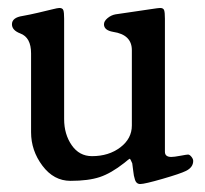

<svg xmlns="http://www.w3.org/2000/svg" viewBox="-20 -450 514 482"><path d="M311 -324Q311 -363 264 -370Q241 -374 241 -389Q241 -397 250 -404.5Q259 -412 270 -414Q283 -416 311 -420Q339 -424 358.5 -427Q378 -430 382 -430Q390 -430 392 -424.5Q394 -419 394 -403V-69Q394 -56 410 -56Q417 -56 433 -59Q449 -62 452 -62Q456 -62 460.5 -56.5Q465 -51 465 -46Q465 -30 447 -21Q433 -14 388 -1Q343 12 332 12Q321 12 318 -2Q316 -7 314.5 -20.5Q313 -34 312 -40Q307 -52 305.5 -51.5Q304 -51 292 -41Q259 -15 230.5 -5.5Q202 4 157 4Q115 4 86.5 -34Q58 -72 58 -118V-316Q58 -356 31 -366Q10 -374 10 -389Q10 -406 37 -410Q54 -413 75.5 -418Q97 -423 111 -426.5Q125 -430 129 -430Q137 -430 139 -424.5Q141 -419 141 -403V-151Q141 -113 160 -85.5Q179 -58 211 -58Q253 -58 282 -80Q311 -102 311 -135Z"/></svg>

Font: EB Garamond 08
Style: Regular
Weight: 400
Version: Version 0.016 ; ttfautohint (v1.5)